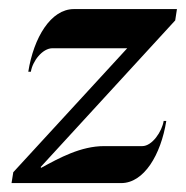

<svg xmlns="http://www.w3.org/2000/svg" viewBox="-20 -411 417 431"><path d="M5.9 0H252C303 0 341.1 -63.2 353.3 -139.6H347.4C343.8 -116.2 321.8 -83 299.3 -83H213.4C161.6 -83 113.3 -56.6 72.3 -34.2L71.3 -36.1L373.3 -365.2L377.2 -390.6H145.8C94.2 -390.6 55.7 -326.9 43.5 -250H49.3C53 -273.7 75.2 -302.7 97.7 -302.7H265.6L9.8 -24.4Z"/></svg>

Font: RisaltypS01
Style: Medium
Weight: 500
Italic angle: -9°
Designer: gluk
Foundry: gluk
Version: Version 0.24